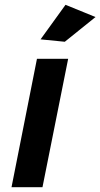

<svg xmlns="http://www.w3.org/2000/svg" viewBox="-20 -780 418 800"><path d="M250 -606 149 -616 253 -760 378 -709ZM157 0H28L134 -535H264Z"/></svg>

Font: Argentum Sans Medium
Style: Italic
Weight: 500
Italic angle: -11°
Designer: Julieta Ulanovsky (font), Cristiano Sobral (main changes and remaster)
Foundry: Julieta Ulanovsky (font), Cristiano Sobral (main changes and remaster)
Version: Version 2.007;June 15, 2022;FontCreator 14.0.0.2814 64-bit; 